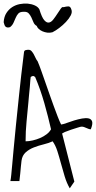

<svg xmlns="http://www.w3.org/2000/svg" viewBox="-32 -1026 530 1061"><path d="M25.4 -25.4Q28.3 -39.1 30.3 -60.5Q32.2 -82 35.6 -117.2Q39.1 -152.3 43.5 -204.1Q47.9 -255.9 55.7 -330.1Q63.5 -404.3 73.7 -504.4Q84 -604.5 100.6 -737.3Q101.6 -747.1 109.9 -749Q118.2 -751 125 -751Q135.7 -751 142.6 -743.2Q149.4 -735.4 154.8 -725.6Q160.2 -715.8 165 -705.1Q169.9 -694.3 175.8 -687.5Q185.5 -665 195.8 -635.7Q206.1 -606.4 217.8 -573.2Q229.5 -540 241.2 -506.3Q252.9 -472.7 264.6 -440.9Q276.4 -409.2 286.6 -382.3Q296.9 -355.5 305.7 -337.9Q316.4 -338.9 335.9 -346.2Q355.5 -353.5 377.9 -360.4Q400.4 -367.2 421.9 -371.1Q443.4 -375 458 -371.6Q472.7 -368.2 477.1 -354.5Q481.4 -340.8 469.7 -311.5Q462.9 -311.5 457 -314Q451.2 -316.4 445.3 -318.8Q439.5 -321.3 433.1 -323.7Q426.8 -326.2 418.9 -326.2Q414.1 -326.2 397 -320.8Q379.9 -315.4 360.4 -309.1Q340.8 -302.7 326.2 -296.4Q311.5 -290 311.5 -287.1L378.9 -22.5L353.5 14.6Q336.9 -13.7 325.7 -50.3Q314.5 -86.9 304.7 -123.5Q294.9 -160.2 284.7 -191.9Q274.4 -223.6 258.8 -245.1Q238.3 -235.4 210 -228.5Q181.6 -221.7 155.3 -211.4Q128.9 -201.2 109.9 -184.1Q90.8 -167 86.9 -137.7Q85 -126 83.5 -106.4Q82 -86.9 80.1 -69.3Q77.1 -47.9 75.2 -25.4ZM137.7 -600.6 135.7 -584Q134.8 -567.4 132.8 -545.4Q130.9 -523.4 128.4 -500.5Q126 -477.5 125 -461.9Q120.1 -407.2 114.7 -354Q109.4 -300.8 109.4 -245.1Q127.9 -245.1 148.9 -250Q169.9 -254.9 189.5 -263.2Q209 -271.5 225.1 -283.7Q241.2 -295.9 250 -311.5Q242.2 -345.7 232.9 -382.3Q223.6 -418.9 212.9 -456.5Q202.1 -494.1 189.5 -530.3Q176.8 -566.4 162.1 -600.6Q161.1 -601.6 155.3 -605Q149.4 -608.4 137.7 -600.6ZM319.3 -986.3Q333 -990.2 345.2 -990.7Q357.4 -991.2 362.3 -973.6Q368.2 -959 358.9 -940.9Q349.6 -922.9 332.5 -904.8Q315.4 -886.7 295.4 -871.6Q275.4 -856.4 257.8 -847.7Q243.2 -843.8 229 -845.7Q214.8 -847.7 202.6 -853Q190.4 -858.4 182.1 -866.2Q173.8 -874 170.9 -882.8Q158.2 -889.6 152.8 -903.3Q147.5 -917 141.1 -930.2Q134.8 -943.4 126 -952.6Q117.2 -961.9 98.6 -960.9Q78.1 -960.9 69.3 -951.2Q60.5 -941.4 54.7 -927.7Q48.8 -914.1 42.5 -899.9Q36.1 -885.7 23.4 -876Q13.7 -873 7.3 -874.5Q1 -876 -2.4 -879.9Q-5.9 -883.8 -7.8 -890.1Q-9.8 -896.5 -11.7 -903.3Q-9.8 -933.6 3.4 -954.1Q16.6 -974.6 35.6 -986.8Q54.7 -999 77.6 -1003.4Q100.6 -1007.8 121.6 -1005.9Q142.6 -1003.9 160.2 -996.1Q177.7 -988.3 185.5 -974.6Q199.2 -929.7 212.4 -914.6Q225.6 -899.4 238.3 -901.4Q251 -903.3 262.7 -918.5Q274.4 -933.6 284.7 -949.7Q294.9 -965.8 303.7 -978Q312.5 -990.2 319.3 -986.3Z"/></svg>

Font: Shadows Into Light
Style: Regular
Weight: 400
Designer: Kimberly Geswein
Foundry: Kimberly Geswein
Version: Version 001.000